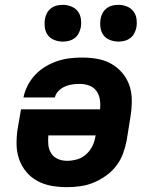

<svg xmlns="http://www.w3.org/2000/svg" viewBox="-20 -766 640 794"><path d="M257 8Q224 8 193 2.5Q162 -3 135 -17.5Q108 -32 88.5 -55.5Q69 -79 59 -108Q49 -137 48.5 -169Q48 -201 53 -234L67 -314H394Q396 -335 393 -354.5Q390 -374 379 -389.5Q368 -405 349.5 -412Q331 -419 310 -419Q295 -419 279.5 -417Q264 -415 249 -408.5Q234 -402 222 -390Q210 -378 207 -363H77Q82 -388 94.5 -412.5Q107 -437 126 -457Q145 -477 168.5 -491Q192 -505 217.5 -513.5Q243 -522 268.5 -525Q294 -528 319 -528Q352 -528 383 -522.5Q414 -517 440.5 -502Q467 -487 486.5 -463.5Q506 -440 515.5 -411.5Q525 -383 525 -350.5Q525 -318 520 -286L504 -186Q499 -159 489 -131.5Q479 -104 461 -80.5Q443 -57 418.5 -39.5Q394 -22 367.5 -11Q341 0 312.5 4Q284 8 257 8ZM257 -101Q278 -101 299 -107Q320 -113 336.5 -128Q353 -143 362.5 -163Q372 -183 375 -204L376 -206H180Q178 -186 180 -166.5Q182 -147 192 -131.5Q202 -116 219.5 -108.5Q237 -101 257 -101ZM470 -594Q452 -594 435 -600.5Q418 -607 408 -620.5Q398 -634 395.5 -652Q393 -670 396 -688Q398 -701 404.5 -712.5Q411 -724 421.5 -732Q432 -740 444.5 -743Q457 -746 469 -746Q487 -746 504 -739.5Q521 -733 531.5 -719.5Q542 -706 544.5 -688Q547 -670 544 -652Q541 -639 535 -627.5Q529 -616 518 -608Q507 -600 494.5 -597Q482 -594 470 -594ZM240 -594Q222 -594 205 -600.5Q188 -607 178 -620.5Q168 -634 165.5 -652Q163 -670 166 -688Q168 -701 174.5 -712.5Q181 -724 191.5 -732Q202 -740 214.5 -743Q227 -746 239 -746Q257 -746 274 -739.5Q291 -733 301.5 -719.5Q312 -706 314.5 -688Q317 -670 314 -652Q311 -639 305 -627.5Q299 -616 288 -608Q277 -600 264.5 -597Q252 -594 240 -594Z"/></svg>

Font: Iosevka XBd Ex Obl
Style: Regular
Weight: 800
Width: 7
Italic angle: -9°
Monospace: yes
Designer: Belleve Invis
Foundry: Belleve Invis
Version: Version 32.5.0; ttfautohint (v1.8.4)